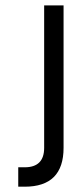

<svg xmlns="http://www.w3.org/2000/svg" viewBox="-20 -704 309 724"><path d="M48.8 0Q48.8 -18.6 48.8 -73.2Q54.7 -73.2 73.2 -73.2Q146.5 -73.2 146.5 -146.5Q146.5 -325.2 146.5 -683.6Q165 -683.6 219.7 -683.6Q219.7 -549.8 219.7 -146.5Q219.7 0 73.2 0Q65.4 0 48.8 0Z"/></svg>

Font: ZAANS 2018
Style: Regular
Weight: 400
Designer: Counter Creatives
Version: Version 1.0 - 24-01-18